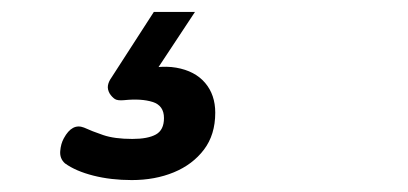

<svg xmlns="http://www.w3.org/2000/svg" viewBox="-20 -33 685 322"><path d="M201 269Q166 269 136.5 261.5Q107 254 89 241Q80 233 81 220.5Q82 208 87 199Q94 186 102.5 181.5Q111 177 121 181Q134 187 153 193.5Q172 200 202 200Q228 200 241.5 192.5Q255 185 255 165Q255 144 236 138Q217 132 188 135Q177 136 172.5 133Q168 130 164 124Q160 117 161 110.5Q162 104 167 97L238 -13H307L229 105L200 89Q244 75 275.5 80.5Q307 86 324 106Q341 126 341 156Q341 193 322 218Q303 243 271.5 256Q240 269 201 269Z"/></svg>

Font: Playwrite AU QLD
Style: Regular
Weight: 400
Designer: Veronika Burian, José Scaglione
Foundry: TypeTogether
Version: Version 1.002